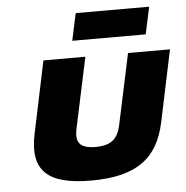

<svg xmlns="http://www.w3.org/2000/svg" viewBox="-51 -731 764 789"><g transform="rotate(-5 331.5 -336.5)"><path d="M79 -205C46 -51 116 9 294 9C483 9 570 -59 601 -205L663 -500H490L428 -209C416 -152 388 -127 324 -127C259 -127 240 -152 252 -209L314 -500H141ZM266 -570H569L593 -682H290Z"/></g></svg>

Font: LT Wave Black
Style: Italic
Weight: 900
Designer: Daniel Lyons
Version: Version 2.5 (Glyphs App)